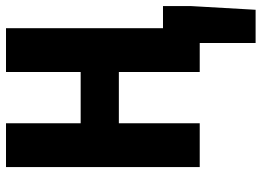

<svg xmlns="http://www.w3.org/2000/svg" viewBox="-137 -555 880 646"><g transform="rotate(-90 303.0 -232.0)"><path d="M64 0V-651.8H211.3V-400.6H383.7V-651.8H531.1V0H383.7V-272.1H211.3V0ZM481.4 188V0H453.5V-123.6H605.7V-31.8L593.1 188Z"/></g></svg>

Font: Source Code Pro ExtraLight
Style: Regular
Weight: 200
Monospace: yes
Designer: Paul D. Hunt, Teo Tuominen
Foundry: Adobe
Version: Version 1.026;hotconv 1.1.0;makeotfexe 2.6.0